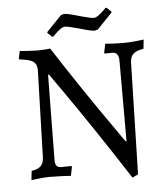

<svg xmlns="http://www.w3.org/2000/svg" viewBox="-58 -871 835 963"><g transform="rotate(-5 359.5 -390.0)"><path d="M523 -593 485 -592 483 -596 492 -641Q502 -640 530 -638.5Q558 -637 587 -637Q613 -637 644.5 -640.5Q676 -644 686 -645L681 -599Q646 -594 630 -579.5Q614 -565 613 -536L599 26L570 40Q483 -95 400.5 -217.5Q318 -340 265 -415.5Q212 -491 198 -511H193L188 -84Q188 -62 195 -53Q202 -44 219 -44L270 -45L272 -41L263 4Q252 3 218 1.5Q184 0 157 0Q132 0 102.5 3.5Q73 7 64 8L69 -38Q100 -42 115 -56.5Q130 -71 131 -101L144 -538Q144 -569 125.5 -582Q107 -595 57 -600L54 -605L62 -642Q71 -641 101 -639Q131 -637 148 -637Q169 -637 189 -638.5Q209 -640 215 -641Q289 -526 363.5 -416Q438 -306 488 -235Q538 -164 551 -145H556V-550Q556 -593 523 -593ZM208 -725 284 -804 300 -808Q318 -808 378 -790Q387 -788 411.5 -781.5Q436 -775 446 -775Q456 -775 470 -785Q484 -795 495 -806Q506 -817 509 -820H515L537 -799V-794L461 -715L445 -711Q427 -711 367 -729Q358 -731 333.5 -737.5Q309 -744 299 -744Q288 -744 274 -734Q260 -724 249.5 -713Q239 -702 236 -699H230L208 -720Z"/></g></svg>

Font: Sahitya
Style: Regular
Weight: 400
Designer: Juan Pablo del Peral
Foundry: Juan Pablo del Peral (http://www.huertatipografica.com)
Version: Version 1.001;PS 001.000;hotconv 1.0.70;makeotf.lib2.5.58329